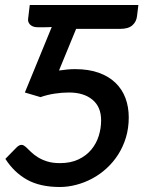

<svg xmlns="http://www.w3.org/2000/svg" viewBox="-20 -740 580 768"><path d="M528 -675Q525.5 -653 509.5 -638.8Q493.5 -624.5 461 -624.5H284.5L216 -458Q233.5 -460.5 249.2 -462Q265 -463.5 279.5 -463.5Q334.5 -463.5 375 -449Q415.5 -434.5 442.2 -408.5Q469 -382.5 482 -347.2Q495 -312 495 -270.5Q495 -227.5 483.8 -190.2Q472.5 -153 452.8 -122Q433 -91 406.5 -66.8Q380 -42.5 349.2 -26Q318.5 -9.5 285.2 -0.8Q252 8 219.5 8Q140.5 8 88.2 -21.2Q36 -50.5 1.5 -104.5L45.5 -149.5Q52 -156 56.8 -158.2Q61.5 -160.5 65.5 -160.5Q71 -160.5 75.2 -158Q79.5 -155.5 83.5 -152Q92.5 -143.5 104 -132.2Q115.5 -121 131.5 -111Q147.5 -101 169 -94.2Q190.5 -87.5 219.5 -87.5Q263 -87.5 294.2 -102.5Q325.5 -117.5 345.5 -141.8Q365.5 -166 375 -196.5Q384.5 -227 384.5 -258.5Q384.5 -312.5 349.8 -341.2Q315 -370 256 -370Q228 -370 198.5 -365.5Q169 -361 142 -351.5L79.5 -370L187 -632Q179 -631.5 171.5 -631.2Q164 -631 156 -631H131Q119.5 -631 111.8 -634.2Q104 -637.5 99.5 -642.5Q95 -647.5 93.2 -653.5Q91.5 -659.5 92.5 -665L99 -720H533.5Z"/></svg>

Font: Lato SemiBold
Style: Italic
Weight: 600
Italic angle: -7°
Designer: Lukasz Dziedzic with Adam Twardoch and Botio Nikoltchev
Foundry: tyPoland Lukasz Dziedzic
Version: Version 2.015; 2015-08-06; http://www.latofonts.com/